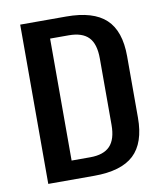

<svg xmlns="http://www.w3.org/2000/svg" viewBox="-80 -765 708 831"><g transform="rotate(-10 274.0 -350.0)"><path d="M65 -700H267Q386 -700 441.5 -648Q497 -596 497 -485V-215Q497 -104 441.5 -52Q386 0 267 0H65ZM157 -82H264Q323 -82 351 -111.5Q379 -141 379 -204V-496Q379 -560 351 -589Q323 -618 264 -618H157L182 -680V-20Z"/></g></svg>

Font: Pathway Extreme Condensed SemiBold
Style: Regular
Weight: 600
Width: 3
Version: Version 1.001;gftools[0.9.26]